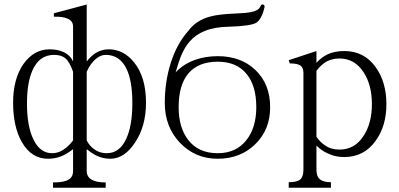

<svg xmlns="http://www.w3.org/2000/svg" viewBox="-20 -718 1825 879"><path d="M222.7 117.2V141.6H463.9V117.2Q421.9 117.2 401.4 105.5Q377 92.8 377 64.5V-35.2Q399.4 -16.6 420.9 -5.9Q451.2 8.8 485.4 8.8Q548.8 8.8 597.7 -64.5Q648.4 -139.6 648.4 -248Q648.4 -365.2 593.8 -432.6Q545.9 -492.2 477.5 -492.2Q447.3 -492.2 419.9 -476.6Q396.5 -461.9 377 -436.5V-697.3L226.6 -657.2V-641.6Q267.6 -642.6 289.1 -632.8Q314.5 -622.1 314.5 -596.7V-436.5Q300.8 -466.8 268.6 -480.5Q242.2 -492.2 207 -492.2Q135.7 -492.2 87.9 -425.8Q40 -357.4 40 -248Q40 -137.7 80.1 -67.4Q124 8.8 199.2 8.8Q233.4 8.8 260.7 -2.9Q286.1 -12.7 314.5 -35.2V64.5Q314.5 93.8 292 105.5Q271.5 117.2 222.7 117.2ZM314.5 -389.6V-75.2Q293 -46.9 269.5 -32.2Q246.1 -16.6 218.8 -16.6Q164.1 -16.6 133.8 -78.1Q103.5 -138.7 103.5 -244.1Q103.5 -339.8 128.9 -396.5Q160.2 -466.8 227.5 -466.8Q260.7 -466.8 279.3 -451.2Q298.8 -434.6 314.5 -389.6ZM377 -75.2V-389.6Q394.5 -428.7 419.9 -449.2Q441.4 -466.8 463.9 -466.8Q528.3 -466.8 559.6 -402.3Q585.9 -346.7 585.9 -247.1Q585.9 -141.6 557.6 -82Q527.3 -16.6 468.8 -16.6Q436.5 -16.6 412.1 -34.2Q389.6 -49.8 377 -75.2Z M1170.9 -686.5Q1162.1 -668.9 1130.9 -663.1Q1111.3 -658.2 1060.5 -656.2Q982.4 -653.3 943.4 -642.6Q877 -625 841.8 -576.2Q790 -518.6 761.7 -429.7Q734.4 -343.8 734.4 -246.1Q734.4 -137.7 803.7 -64.5Q874 8.8 976.6 8.8Q1081.1 8.8 1149.4 -58.6Q1216.8 -125 1216.8 -227.5Q1216.8 -333 1149.4 -397.5Q1083 -460.9 976.6 -460.9Q921.9 -460.9 874 -444.3Q819.3 -424.8 784.2 -386.7L786.1 -393.6Q799.8 -441.4 809.6 -463.9Q826.2 -502.9 848.6 -528.3Q876 -559.6 917 -576.2Q962.9 -594.7 1028.3 -595.7Q1125 -598.6 1152.3 -613.3Q1177.7 -627.9 1191.4 -686.5Q1191.4 -696.3 1183.6 -697.3Q1176.8 -699.2 1173.8 -691.4ZM976.6 -435.5Q1063.5 -435.5 1108.4 -379.9Q1153.3 -326.2 1153.3 -227.5Q1153.3 -133.8 1108.4 -77.1Q1061.5 -16.6 976.6 -16.6Q888.7 -16.6 841.8 -77.1Q797.9 -133.8 797.9 -227.5Q797.9 -327.1 840.8 -379.9Q886.7 -435.5 976.6 -435.5Z M1428.7 -91.8V-393.6Q1450.2 -422.9 1477.5 -437.5Q1502.9 -450.2 1534.2 -450.2Q1604.5 -450.2 1645.5 -385.7Q1682.6 -328.1 1682.6 -241.2Q1682.6 -155.3 1645.5 -97.7Q1605.5 -33.2 1534.2 -33.2Q1495.1 -33.2 1467.8 -52.7Q1447.3 -65.4 1428.7 -91.8ZM1301.8 141.6H1495.1V116.2Q1461.9 116.2 1445.3 103.5Q1428.7 89.8 1428.7 59.6V-51.8Q1451.2 -28.3 1480.5 -15.6Q1514.6 1 1555.7 1Q1647.5 1 1700.2 -74.2Q1749 -141.6 1749 -241.2Q1749 -341.8 1700.2 -410.2Q1647.5 -484.4 1555.7 -484.4Q1513.7 -484.4 1480.5 -469.7Q1452.1 -456.1 1428.7 -430.7V-484.4L1301.8 -442.4L1306.6 -427.7Q1340.8 -427.7 1355.5 -418Q1369.1 -408.2 1369.1 -383.8V59.6Q1369.1 90.8 1354.5 103.5Q1339.8 116.2 1301.8 116.2Z"/></svg>

Font: Batang
Style: Regular
Weight: 400
Version: Version 2.21